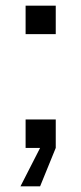

<svg xmlns="http://www.w3.org/2000/svg" viewBox="-20 -520 286 675"><path d="M70 -100H176V0L121 135H52L121 0H70ZM70 -500H176V-400H70Z"/></svg>

Font: TASA Orbiter VF Text
Style: Regular
Weight: 400
Designer: Weizhong Zhang
Foundry: 本地遙控
Version: Version 1.001;Glyphs 3.2 (3192)